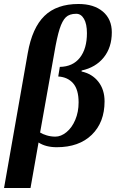

<svg xmlns="http://www.w3.org/2000/svg" viewBox="-51 -724 583 957"><path d="M340.3 -704.1Q417 -704.1 461.7 -666.3Q506.3 -628.4 506.3 -563Q506.3 -487.8 466.1 -437.7Q425.8 -387.7 356 -372.6L355.5 -367.7Q408.7 -356 439.5 -316.4Q470.2 -276.9 470.2 -218.8Q470.2 -114.3 406.5 -52.2Q342.8 9.8 231.9 9.8Q177.2 9.8 141.1 -13.7L101.1 212.9H-30.8L87.4 -459.5Q109.4 -585 170.4 -644.5Q231.4 -704.1 340.3 -704.1ZM329.1 -655.3Q294.9 -655.3 277.1 -637.9Q259.3 -620.6 246.1 -579.6Q232.9 -538.6 219.2 -457.5L148.9 -63.5Q160.6 -55.7 181.6 -49.3Q202.6 -43 225.1 -43Q252.9 -43 280.3 -65.2Q307.6 -87.4 324.2 -126.7Q340.8 -166 340.8 -213.4Q340.8 -277.3 313.7 -308.6Q286.6 -339.8 239.3 -342.8L247.1 -390.6Q312 -391.6 347.2 -436.5Q382.3 -481.4 382.3 -558.6Q382.3 -604.5 367.7 -629.9Q353 -655.3 329.1 -655.3Z"/></svg>

Font: Liberation Serif
Style: Bold Italic
Weight: 700
Italic angle: -16.333°
Designer: Steve Matteson
Foundry: Ascender Corporation
Version: Version 2.1.5